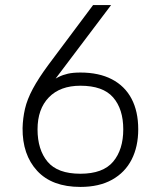

<svg xmlns="http://www.w3.org/2000/svg" viewBox="-20 -727 633 757"><path d="M69 -222Q70 -261 78.5 -298Q87 -335 109.5 -377Q132 -419 172 -473L347 -707H418L181 -393L173 -402Q194 -415 211 -423.5Q228 -432 248 -436.5Q268 -441 297 -441Q370 -441 421 -414.5Q472 -388 498.5 -338Q525 -288 525 -217Q525 -149 499 -98Q473 -47 422 -18.5Q371 10 297 10Q185 10 126.5 -53.5Q68 -117 69 -222ZM128 -217Q128 -137 167.5 -89.5Q207 -42 297 -42Q386 -42 426 -89.5Q466 -137 466 -217Q466 -297 426 -343Q386 -389 297 -389Q217 -389 172.5 -343Q128 -297 128 -217Z"/></svg>

Font: 42dot Sans Light Light
Style: Regular
Weight: 300
Version: Version 1.000